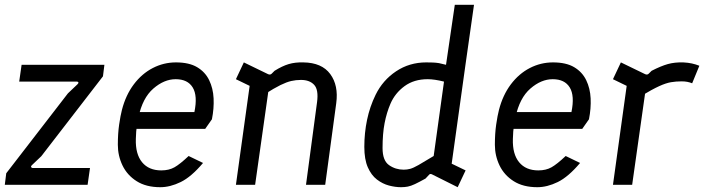

<svg xmlns="http://www.w3.org/2000/svg" viewBox="-24 -770 2934 800"><path d="M-4 0 2 -48 259 -381 299 -419Q304 -424 302.5 -427Q301 -430 296 -430H56L66 -500H411L405 -452L148 -119L108 -81Q104 -77 106 -73.5Q108 -70 112 -70H351L341 0Z M644 10Q585 10 545.5 -15Q506 -40 486.5 -80.5Q467 -121 467 -167Q467 -214 472.5 -251.5Q478 -289 484 -312Q500 -374 533.5 -418.5Q567 -463 612.5 -486.5Q658 -510 709 -510Q764 -510 797.5 -490Q831 -470 847.5 -436Q864 -402 866 -360Q868 -318 859 -273L831 -233H529L538 -303H786Q800 -371 779 -405.5Q758 -440 708 -440Q660 -440 615 -401Q570 -362 553 -282Q549 -261 546 -243.5Q543 -226 542 -191Q540 -128 568 -94Q596 -60 648 -60Q680 -60 703 -73Q726 -86 762 -120L822 -91Q773 -33 729 -11.5Q685 10 644 10Z M959 0 1021 -447 1060 -391 959 -440 992 -510 1093 -461Q1102 -457 1108 -463L1120 -475Q1152 -495 1179 -503Q1206 -511 1240 -510Q1317 -509 1352 -461.5Q1387 -414 1377 -340L1331 0H1251L1297 -344Q1304 -396 1285 -416.5Q1266 -437 1230 -437Q1209 -437 1189.5 -432.5Q1170 -428 1144.5 -415.5Q1119 -403 1078 -377L1099 -424L1039 0Z M1830 -470 1871 -750H1951L1916 -504ZM1647 10Q1623 10 1596.5 3Q1570 -4 1546.5 -22Q1523 -40 1508.5 -73Q1494 -106 1494 -158Q1494 -216 1505.5 -271Q1517 -326 1541 -375Q1571 -436 1626.5 -473Q1682 -510 1752 -510Q1767 -510 1779.5 -509.5Q1792 -509 1805 -507L1843 -498Q1850 -497 1859 -498L1916 -504L1858 -88L1916 -60L1883 10L1777 -43Q1768 -48 1763 -41L1749 -26Q1722 -11 1705 -3Q1688 5 1675 7.5Q1662 10 1647 10ZM1658 -63Q1672 -63 1685 -66.5Q1698 -70 1720 -82.5Q1742 -95 1783 -120L1826 -430Q1786 -440 1758 -440Q1701 -440 1661.5 -411Q1622 -382 1603 -338Q1587 -301 1578.5 -257Q1570 -213 1570 -153Q1570 -101 1597 -82Q1624 -63 1658 -63Z M2215 10Q2156 10 2116.5 -15Q2077 -40 2057.5 -80.5Q2038 -121 2038 -167Q2038 -214 2043.5 -251.5Q2049 -289 2055 -312Q2071 -374 2104.5 -418.5Q2138 -463 2183.5 -486.5Q2229 -510 2280 -510Q2335 -510 2368.5 -490Q2402 -470 2418.5 -436Q2435 -402 2437 -360Q2439 -318 2430 -273L2402 -233H2100L2109 -303H2357Q2371 -371 2350 -405.5Q2329 -440 2279 -440Q2231 -440 2186 -401Q2141 -362 2124 -282Q2120 -261 2117 -243.5Q2114 -226 2113 -191Q2111 -128 2139 -94Q2167 -60 2219 -60Q2251 -60 2274 -73Q2297 -86 2333 -120L2393 -91Q2344 -33 2300 -11.5Q2256 10 2215 10Z M2530 0 2592 -447 2631 -391 2530 -440 2563 -510 2664 -461Q2673 -457 2679 -463L2691 -475Q2730 -495 2758.5 -503Q2787 -511 2823 -510Q2843 -509 2859 -505.5Q2875 -502 2890 -496L2860 -423Q2850 -427 2839.5 -429Q2829 -431 2816 -431Q2793 -431 2772 -427.5Q2751 -424 2722.5 -411Q2694 -398 2649 -371L2670 -424L2610 0Z"/></svg>

Font: Finlandica
Style: Italic
Weight: 400
Italic angle: -8°
Designer: Niklas Ekholm, Juho Hiilivirta, Jaakko Suomalainen
Foundry: Helsinki Type Studio
Version: Version 1.064